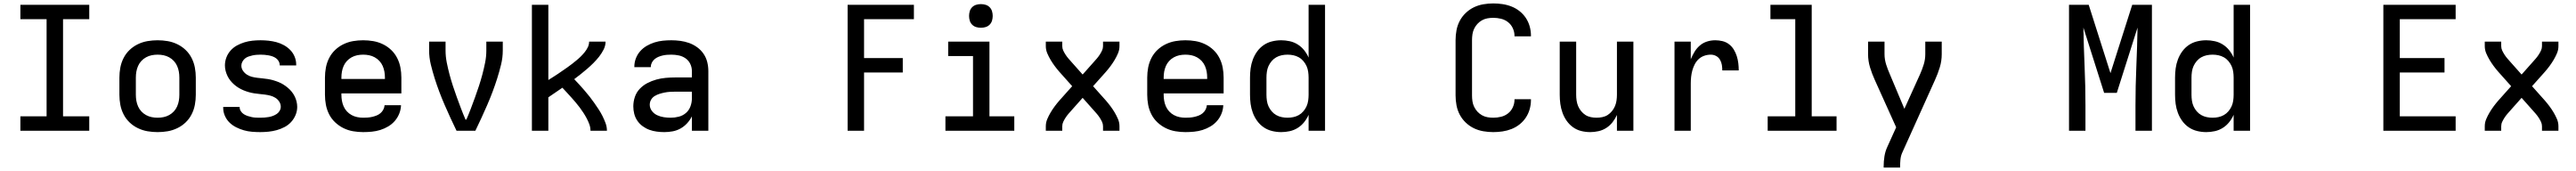

<svg xmlns="http://www.w3.org/2000/svg" viewBox="-20 -763 15040 998"><path d="M99 0V-84H252V-651H99V-735H501V-651H348V-84H501V0Z M900 8Q870 8 841 3Q812 -2 785 -15Q758 -28 736.5 -48.5Q715 -69 701.5 -95.5Q688 -122 682.5 -151Q677 -180 677 -210V-310Q677 -340 682.5 -369Q688 -398 701.5 -424.5Q715 -451 736.5 -471.5Q758 -492 785 -505Q812 -518 841 -523Q870 -528 900 -528Q930 -528 959 -523Q988 -518 1015 -505Q1042 -492 1063.5 -471.5Q1085 -451 1098.5 -424.5Q1112 -398 1117.5 -369Q1123 -340 1123 -310V-210Q1123 -180 1117.5 -151Q1112 -122 1098.5 -95.5Q1085 -69 1063.5 -48.5Q1042 -28 1015 -15Q988 -2 959 3Q930 8 900 8ZM900 -76Q918 -76 935 -79.5Q952 -83 967.5 -91.5Q983 -100 995 -113Q1007 -126 1014 -142Q1021 -158 1024 -175Q1027 -192 1027 -210V-310Q1027 -328 1024 -345Q1021 -362 1014 -378Q1007 -394 995 -407Q983 -420 967.5 -428.5Q952 -437 935 -440.5Q918 -444 900 -444Q882 -444 865 -440.5Q848 -437 832.5 -428.5Q817 -420 805 -407Q793 -394 786 -378Q779 -362 776 -345Q773 -328 773 -310V-210Q773 -192 776 -175Q779 -158 786 -142Q793 -126 805 -113Q817 -100 832.5 -91.5Q848 -83 865 -79.5Q882 -76 900 -76Z M1499 8Q1475 8 1451 6Q1427 4 1404 -2.5Q1381 -9 1359 -20Q1337 -31 1320 -47.5Q1303 -64 1293 -86.5Q1283 -109 1283 -133V-139H1379V-137Q1379 -125 1386 -114Q1393 -103 1403.5 -96.5Q1414 -90 1426 -86Q1438 -82 1450 -79.5Q1462 -77 1474.5 -76.5Q1487 -76 1499 -76Q1512 -76 1524.5 -77Q1537 -78 1549 -80Q1561 -82 1573 -86.5Q1585 -91 1595.5 -98Q1606 -105 1612.5 -116.5Q1619 -128 1619 -140Q1619 -156 1610 -170Q1601 -184 1587 -192.5Q1573 -201 1557.5 -205Q1542 -209 1526 -211Q1510 -213 1494.5 -214.5Q1479 -216 1463 -218.5Q1447 -221 1431.5 -225.5Q1416 -230 1401.5 -236Q1387 -242 1373 -250.5Q1359 -259 1347 -269.5Q1335 -280 1325 -292.5Q1315 -305 1308 -319.5Q1301 -334 1297 -349.5Q1293 -365 1293 -381Q1293 -405 1301.5 -427.5Q1310 -450 1326 -468Q1342 -486 1363 -497.5Q1384 -509 1407 -516Q1430 -523 1453.5 -525.5Q1477 -528 1501 -528Q1524 -528 1547.5 -525.5Q1571 -523 1593.5 -517Q1616 -511 1637 -499.5Q1658 -488 1674.5 -471Q1691 -454 1700 -432Q1709 -410 1709 -387V-381H1613V-383Q1613 -395 1607 -405.5Q1601 -416 1591.5 -423Q1582 -430 1570.5 -434Q1559 -438 1547.5 -440Q1536 -442 1524.5 -443Q1513 -444 1501 -444Q1489 -444 1477 -443Q1465 -442 1453.5 -439.5Q1442 -437 1430.5 -433Q1419 -429 1410 -421.5Q1401 -414 1395 -403Q1389 -392 1389 -380Q1389 -364 1398 -350.5Q1407 -337 1420.5 -328Q1434 -319 1449.5 -315Q1465 -311 1481 -309Q1497 -307 1513 -305.5Q1529 -304 1544.5 -301.5Q1560 -299 1575.5 -294.5Q1591 -290 1606 -284Q1621 -278 1634.5 -269.5Q1648 -261 1660.5 -250.5Q1673 -240 1683 -227.5Q1693 -215 1700 -201Q1707 -187 1711 -171Q1715 -155 1715 -139Q1715 -115 1705.5 -92Q1696 -69 1679.5 -51Q1663 -33 1641 -21.5Q1619 -10 1595.5 -3.5Q1572 3 1547.5 5.5Q1523 8 1499 8Z M2100 8Q2071 8 2041.5 3Q2012 -2 1985.5 -15Q1959 -28 1937 -48.5Q1915 -69 1901.5 -95.5Q1888 -122 1882.5 -151Q1877 -180 1877 -210V-310Q1877 -340 1882.5 -369Q1888 -398 1901.5 -424.5Q1915 -451 1936.5 -471.5Q1958 -492 1985 -505Q2012 -518 2041 -523Q2070 -528 2100 -528Q2130 -528 2159 -523Q2188 -518 2215 -505Q2242 -492 2263.5 -471.5Q2285 -451 2298.5 -424.5Q2312 -398 2317.5 -369Q2323 -340 2323 -310V-218H1973V-210Q1973 -192 1976 -175Q1979 -158 1986 -142Q1993 -126 2005 -113Q2017 -100 2032.5 -91.5Q2048 -83 2065.5 -79.5Q2083 -76 2100 -76Q2113 -76 2126.5 -77Q2140 -78 2153 -81Q2166 -84 2178.5 -89Q2191 -94 2201 -102.5Q2211 -111 2217.5 -123Q2224 -135 2225 -149H2321Q2320 -123 2310.5 -99.5Q2301 -76 2284.5 -57Q2268 -38 2246 -25Q2224 -12 2200 -4.5Q2176 3 2150.5 5.5Q2125 8 2100 8ZM1973 -302H2227V-310Q2227 -328 2224 -345Q2221 -362 2214 -378Q2207 -394 2195 -407Q2183 -420 2167.5 -428.5Q2152 -437 2135 -440.5Q2118 -444 2100 -444Q2082 -444 2065 -440.5Q2048 -437 2032.5 -428.5Q2017 -420 2005 -407Q1993 -394 1986 -378Q1979 -362 1976 -345Q1973 -328 1973 -310Z M2645 0Q2627 -37 2609.5 -75Q2592 -113 2575.5 -151Q2559 -189 2544.5 -227.5Q2530 -266 2517.5 -305.5Q2505 -345 2495 -386Q2485 -427 2485 -468V-520H2581V-468Q2581 -433 2588 -398Q2595 -363 2604 -329Q2613 -295 2624 -261.5Q2635 -228 2647 -195Q2659 -162 2671.5 -129Q2684 -96 2698 -64L2700 -66L2702 -64Q2716 -96 2728.5 -129Q2741 -162 2753 -195Q2765 -228 2776 -261.5Q2787 -295 2796 -329Q2805 -363 2812 -398Q2819 -433 2819 -468V-520H2915V-468Q2915 -427 2905 -386Q2895 -345 2882.5 -305.5Q2870 -266 2855.5 -227.5Q2841 -189 2824.5 -151Q2808 -113 2790.5 -75Q2773 -37 2755 0Z M3085 0V-735H3181V-296Q3195 -305 3209.5 -314Q3224 -323 3238 -332.5Q3252 -342 3265.5 -351.5Q3279 -361 3293 -370.5Q3307 -380 3320 -390.5Q3333 -401 3346 -411.5Q3359 -422 3371 -434Q3383 -446 3393.5 -459Q3404 -472 3411.5 -487.5Q3419 -503 3419 -520H3515Q3515 -496 3503.5 -473.5Q3492 -451 3477 -432Q3462 -413 3444.5 -395.5Q3427 -378 3408.5 -362Q3390 -346 3371 -331Q3352 -316 3332 -301Q3348 -285 3363 -268Q3378 -251 3393 -234Q3408 -217 3422 -199Q3436 -181 3449 -162.5Q3462 -144 3474.5 -125Q3487 -106 3497 -86Q3507 -66 3515 -44.5Q3523 -23 3523 0H3427Q3427 -19 3420.5 -37Q3414 -55 3405 -72Q3396 -89 3385.5 -105Q3375 -121 3363.5 -136.5Q3352 -152 3339.5 -166.5Q3327 -181 3314.5 -195Q3302 -209 3289 -223Q3276 -237 3263 -251Q3242 -237 3222 -223Q3202 -209 3181 -195V0Z M3858 8Q3836 8 3813.5 5Q3791 2 3770.5 -5.5Q3750 -13 3731.5 -26.5Q3713 -40 3700.5 -58.5Q3688 -77 3682.5 -98.5Q3677 -120 3677 -142Q3677 -170 3686 -197Q3695 -224 3714.5 -244.5Q3734 -265 3759 -278Q3784 -291 3811 -298.5Q3838 -306 3866 -308.5Q3894 -311 3921 -311H4019V-348Q4019 -370 4009.5 -390Q4000 -410 3982 -422.5Q3964 -435 3942.5 -439.5Q3921 -444 3899 -444Q3886 -444 3873 -443Q3860 -442 3847.5 -439Q3835 -436 3823 -431Q3811 -426 3801 -417.5Q3791 -409 3785 -397Q3779 -385 3779 -372V-371H3683V-374Q3683 -399 3692 -422.5Q3701 -446 3717.5 -464.5Q3734 -483 3755.5 -495.5Q3777 -508 3801 -515.5Q3825 -523 3849.5 -525.5Q3874 -528 3899 -528Q3925 -528 3951.5 -524.5Q3978 -521 4003 -512Q4028 -503 4050 -487Q4072 -471 4087 -449Q4102 -427 4108.5 -401Q4115 -375 4115 -348V0H4019V-84Q4008 -62 3991 -43.5Q3974 -25 3952.5 -13Q3931 -1 3906.5 3.5Q3882 8 3858 8ZM3895 -76Q3919 -76 3942.5 -82Q3966 -88 3984 -103.5Q4002 -119 4010.5 -142Q4019 -165 4019 -189V-228H3921Q3906 -228 3890.5 -227Q3875 -226 3860 -223Q3845 -220 3830.5 -215.5Q3816 -211 3802.5 -203Q3789 -195 3781 -181.5Q3773 -168 3773 -152Q3773 -132 3785.5 -115.5Q3798 -99 3816.5 -90.5Q3835 -82 3855 -79Q3875 -76 3895 -76Z M4928 0V-735H5315V-651H5024V-424H5250V-340H5024V0Z M5499 0V-84H5660V-436H5515V-520H5756V-84H5901V0ZM5706 -601Q5692 -601 5678.5 -605Q5665 -609 5655 -619Q5645 -629 5641 -642.5Q5637 -656 5637 -670Q5637 -684 5641 -697.5Q5645 -711 5655 -721Q5665 -731 5678.5 -735Q5692 -739 5706 -739Q5720 -739 5733.5 -735Q5747 -731 5757 -721Q5767 -711 5771 -697.5Q5775 -684 5775 -670Q5775 -656 5771 -642.5Q5767 -629 5757 -619Q5747 -609 5733.5 -605Q5720 -601 5706 -601Z M6085 0V-26Q6085 -48 6093.5 -68Q6102 -88 6113 -106.5Q6124 -125 6137 -142.5Q6150 -160 6164 -176L6239 -260L6164 -344Q6150 -360 6137 -377.5Q6124 -395 6113 -413.5Q6102 -432 6093.5 -452Q6085 -472 6085 -494V-520H6181V-494Q6181 -480 6187 -467.5Q6193 -455 6200.5 -443.5Q6208 -432 6217 -421.5Q6226 -411 6236 -400L6300 -328L6364 -400Q6374 -411 6383 -421.5Q6392 -432 6399.5 -443.5Q6407 -455 6413 -467.5Q6419 -480 6419 -494V-520H6515V-494Q6515 -472 6506.5 -452Q6498 -432 6487 -413.5Q6476 -395 6463 -377.5Q6450 -360 6436 -344L6361 -260L6436 -176Q6450 -160 6463 -142.5Q6476 -125 6487 -106.5Q6498 -88 6506.5 -68Q6515 -48 6515 -26V0H6419V-26Q6419 -40 6413 -52.5Q6407 -65 6399.5 -76.5Q6392 -88 6383 -98.5Q6374 -109 6364 -120L6300 -192L6236 -120Q6226 -109 6217 -98.5Q6208 -88 6200.5 -76.5Q6193 -65 6187 -52.5Q6181 -40 6181 -26V0Z M6900 8Q6871 8 6841.5 3Q6812 -2 6785.5 -15Q6759 -28 6737 -48.5Q6715 -69 6701.5 -95.5Q6688 -122 6682.5 -151Q6677 -180 6677 -210V-310Q6677 -340 6682.5 -369Q6688 -398 6701.5 -424.5Q6715 -451 6736.5 -471.5Q6758 -492 6785 -505Q6812 -518 6841 -523Q6870 -528 6900 -528Q6930 -528 6959 -523Q6988 -518 7015 -505Q7042 -492 7063.5 -471.5Q7085 -451 7098.5 -424.5Q7112 -398 7117.5 -369Q7123 -340 7123 -310V-218H6773V-210Q6773 -192 6776 -175Q6779 -158 6786 -142Q6793 -126 6805 -113Q6817 -100 6832.5 -91.5Q6848 -83 6865.5 -79.5Q6883 -76 6900 -76Q6913 -76 6926.5 -77Q6940 -78 6953 -81Q6966 -84 6978.5 -89Q6991 -94 7001 -102.5Q7011 -111 7017.5 -123Q7024 -135 7025 -149H7121Q7120 -123 7110.5 -99.5Q7101 -76 7084.5 -57Q7068 -38 7046 -25Q7024 -12 7000 -4.5Q6976 3 6950.5 5.5Q6925 8 6900 8ZM6773 -302H7027V-310Q7027 -328 7024 -345Q7021 -362 7014 -378Q7007 -394 6995 -407Q6983 -420 6967.5 -428.5Q6952 -437 6935 -440.5Q6918 -444 6900 -444Q6882 -444 6865 -440.5Q6848 -437 6832.5 -428.5Q6817 -420 6805 -407Q6793 -394 6786 -378Q6779 -362 6776 -345Q6773 -328 6773 -310Z M7459 8Q7432 8 7405.5 1.5Q7379 -5 7357 -20Q7335 -35 7319 -57Q7303 -79 7293.5 -104.5Q7284 -130 7280.5 -156.5Q7277 -183 7277 -210V-310Q7277 -337 7280.5 -363.5Q7284 -390 7293.5 -415.5Q7303 -441 7319 -463Q7335 -485 7357 -500Q7379 -515 7405.5 -521.5Q7432 -528 7459 -528Q7484 -528 7509 -522.5Q7534 -517 7555.5 -503.5Q7577 -490 7593 -470Q7609 -450 7619 -427V-735H7715V0H7619V-93Q7609 -70 7593 -50Q7577 -30 7555.5 -16.5Q7534 -3 7509 2.5Q7484 8 7459 8ZM7496 -76Q7513 -76 7530 -79.5Q7547 -83 7562 -91.5Q7577 -100 7588.5 -113.5Q7600 -127 7607 -142.5Q7614 -158 7616.5 -175.5Q7619 -193 7619 -210V-310Q7619 -327 7616.5 -344.5Q7614 -362 7607 -377.5Q7600 -393 7588.5 -406.5Q7577 -420 7562 -428.5Q7547 -437 7530 -440.5Q7513 -444 7496 -444Q7479 -444 7462 -440.5Q7445 -437 7430 -428.5Q7415 -420 7403.5 -406.5Q7392 -393 7385 -377.5Q7378 -362 7375.5 -344.5Q7373 -327 7373 -310V-210Q7373 -193 7375.5 -175.5Q7378 -158 7385 -142.5Q7392 -127 7403.5 -113.5Q7415 -100 7430 -91.5Q7445 -83 7462 -79.5Q7479 -76 7496 -76Z M8697 8Q8668 8 8639 3Q8610 -2 8584 -14.5Q8558 -27 8536.5 -47.5Q8515 -68 8501.5 -93.5Q8488 -119 8482.5 -148Q8477 -177 8477 -206V-529Q8477 -558 8482.5 -587Q8488 -616 8501.5 -641.5Q8515 -667 8536.5 -687.5Q8558 -708 8584 -720.5Q8610 -733 8639 -738Q8668 -743 8697 -743Q8724 -743 8751 -739Q8778 -735 8803.5 -725Q8829 -715 8850.5 -698Q8872 -681 8887 -658.5Q8902 -636 8909.5 -609.5Q8917 -583 8917 -556V-551H8821V-554Q8821 -577 8811 -598.5Q8801 -620 8783 -634Q8765 -648 8742.5 -653.5Q8720 -659 8697 -659Q8680 -659 8663 -656Q8646 -653 8631 -644.5Q8616 -636 8604.5 -623.5Q8593 -611 8585.5 -595.5Q8578 -580 8575.5 -563Q8573 -546 8573 -529V-206Q8573 -189 8575.5 -172Q8578 -155 8585.5 -139.5Q8593 -124 8604.5 -111.5Q8616 -99 8631 -90.5Q8646 -82 8663 -79Q8680 -76 8697 -76Q8720 -76 8742.5 -81.5Q8765 -87 8783 -101Q8801 -115 8811 -136.5Q8821 -158 8821 -181V-184H8917V-179Q8917 -152 8909.5 -125.5Q8902 -99 8887 -76.5Q8872 -54 8850.5 -37Q8829 -20 8803.5 -10Q8778 0 8751 4Q8724 8 8697 8Z M9263 8Q9236 8 9210 1.5Q9184 -5 9162.5 -20.5Q9141 -36 9125.5 -58Q9110 -80 9101 -105.5Q9092 -131 9088.5 -157Q9085 -183 9085 -210V-520H9181V-210Q9181 -193 9183.5 -176Q9186 -159 9192.5 -143.5Q9199 -128 9210 -114.5Q9221 -101 9235 -92Q9249 -83 9266 -79.5Q9283 -76 9300 -76Q9317 -76 9334 -79.5Q9351 -83 9365 -92Q9379 -101 9390 -114.5Q9401 -128 9407.5 -143.5Q9414 -159 9416.5 -176Q9419 -193 9419 -210V-520H9515V0H9419V-92Q9409 -70 9393.5 -50Q9378 -30 9357 -16.5Q9336 -3 9311.5 2.5Q9287 8 9263 8Z M9755 0V-520H9850V-417Q9859 -439 9871.5 -460Q9884 -481 9902.5 -497Q9921 -513 9944.5 -520.5Q9968 -528 9993 -528Q10014 -528 10035 -523Q10056 -518 10073 -505Q10090 -492 10101 -474Q10112 -456 10118.5 -435.5Q10125 -415 10127.5 -394Q10130 -373 10130 -352H10034Q10034 -368 10031.5 -384Q10029 -400 10020.5 -414.5Q10012 -429 9997.5 -436.5Q9983 -444 9967 -444Q9947 -444 9928.5 -437.5Q9910 -431 9896 -418Q9882 -405 9873 -387.5Q9864 -370 9859 -351.5Q9854 -333 9852 -314Q9850 -295 9850 -276V0Z M10299 0V-84H10460V-651H10315V-735H10556V-84H10701V0Z M10976 215V208Q10976 179 10980.5 150Q10985 121 10997 95L11049 -20L10924 -297Q10908 -332 10896.5 -369.5Q10885 -407 10885 -447V-520H10981V-447Q10981 -431 10983.5 -416Q10986 -401 10990.5 -386.5Q10995 -372 11000.5 -358Q11006 -344 11012 -330L11097 -128L11189 -331Q11201 -358 11210 -387Q11219 -416 11219 -447V-520H11315V-447Q11315 -407 11303.5 -369.5Q11292 -332 11276 -297L11084 129Q11076 147 11074 167.5Q11072 188 11072 208V215Z M12058 0V-735H12173L12300 -336L12427 -735H12542V0H12446V-147Q12446 -261 12451 -374.5Q12456 -488 12458 -602L12337 -221H12263L12142 -602Q12144 -488 12149 -374.5Q12154 -261 12154 -147V0Z M12859 8Q12832 8 12805.5 1.5Q12779 -5 12757 -20Q12735 -35 12719 -57Q12703 -79 12693.5 -104.5Q12684 -130 12680.5 -156.5Q12677 -183 12677 -210V-310Q12677 -337 12680.5 -363.5Q12684 -390 12693.5 -415.5Q12703 -441 12719 -463Q12735 -485 12757 -500Q12779 -515 12805.5 -521.5Q12832 -528 12859 -528Q12884 -528 12909 -522.5Q12934 -517 12955.5 -503.5Q12977 -490 12993 -470Q13009 -450 13019 -427V-735H13115V0H13019V-93Q13009 -70 12993 -50Q12977 -30 12955.5 -16.5Q12934 -3 12909 2.5Q12884 8 12859 8ZM12896 -76Q12913 -76 12930 -79.5Q12947 -83 12962 -91.5Q12977 -100 12988.5 -113.5Q13000 -127 13007 -142.5Q13014 -158 13016.5 -175.5Q13019 -193 13019 -210V-310Q13019 -327 13016.5 -344.5Q13014 -362 13007 -377.5Q13000 -393 12988.5 -406.5Q12977 -420 12962 -428.5Q12947 -437 12930 -440.5Q12913 -444 12896 -444Q12879 -444 12862 -440.5Q12845 -437 12830 -428.5Q12815 -420 12803.5 -406.5Q12792 -393 12785 -377.5Q12778 -362 12775.5 -344.5Q12773 -327 12773 -310V-210Q12773 -193 12775.5 -175.5Q12778 -158 12785 -142.5Q12792 -127 12803.5 -113.5Q12815 -100 12830 -91.5Q12845 -83 12862 -79.5Q12879 -76 12896 -76Z M13893 0V-735H14315V-651H13989V-424H14250V-340H13989V-84H14315V0Z M14485 0V-26Q14485 -48 14493.5 -68Q14502 -88 14513 -106.5Q14524 -125 14537 -142.5Q14550 -160 14564 -176L14639 -260L14564 -344Q14550 -360 14537 -377.5Q14524 -395 14513 -413.5Q14502 -432 14493.5 -452Q14485 -472 14485 -494V-520H14581V-494Q14581 -480 14587 -467.5Q14593 -455 14600.5 -443.5Q14608 -432 14617 -421.5Q14626 -411 14636 -400L14700 -328L14764 -400Q14774 -411 14783 -421.5Q14792 -432 14799.5 -443.5Q14807 -455 14813 -467.5Q14819 -480 14819 -494V-520H14915V-494Q14915 -472 14906.5 -452Q14898 -432 14887 -413.5Q14876 -395 14863 -377.5Q14850 -360 14836 -344L14761 -260L14836 -176Q14850 -160 14863 -142.5Q14876 -125 14887 -106.5Q14898 -88 14906.5 -68Q14915 -48 14915 -26V0H14819V-26Q14819 -40 14813 -52.5Q14807 -65 14799.5 -76.5Q14792 -88 14783 -98.5Q14774 -109 14764 -120L14700 -192L14636 -120Q14626 -109 14617 -98.5Q14608 -88 14600.5 -76.5Q14593 -65 14587 -52.5Q14581 -40 14581 -26V0Z"/></svg>

Font: Iosevka Fixed Curly Md Ex
Style: Regular
Weight: 500
Width: 7
Monospace: yes
Designer: Belleve Invis
Foundry: Belleve Invis
Version: Version 30.1.2